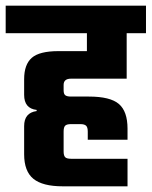

<svg xmlns="http://www.w3.org/2000/svg" viewBox="-40 -656 534 676"><path d="M406 -379H210Q184 -379 184 -357V-338Q184 -325 190 -320.5Q196 -316 210 -316H273Q348 -316 378.5 -290Q409 -264 409 -203V-164H269V-193Q269 -208 263 -213.5Q257 -219 243 -219H210Q195 -219 189.5 -213.5Q184 -208 184 -193V-123Q184 -108 189.5 -102.5Q195 -97 210 -97H409V0H181Q110 0 77.5 -26.5Q45 -53 45 -113V-212Q45 -259 89 -265V-269Q45 -274 45 -322V-377Q45 -429 72 -452.5Q99 -476 166 -476H266V-539H-20V-636H474V-539H406Z"/></svg>

Font: Teko Semibold
Style: Regular
Weight: 600
Designer: Manushi Parikh, Jonny Pinhorn
Foundry: Indian Type Foundry
Version: Version 1.105;PS 1.0;hotconv 1.0.78;makeotf.lib2.5.61930; tt